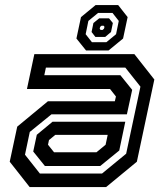

<svg xmlns="http://www.w3.org/2000/svg" viewBox="-20 -760 666 780"><path d="M100.5 0 19.5 -103 50 -245.5 174.5 -348.5H446.5L451 -368L427 -398.5H89.5L119.5 -540H526L607 -437L536 -103L411 0ZM162.5 -85.5 115 -144.5 129.5 -212.5 193.5 -265.5H489L464.5 -148.5L387 -85.5ZM142 -55H394.5L492.5 -135.5L550.5 -408L489 -485.5H166.5L160 -454.5H469L517 -395L495.5 -295.5H189L101 -224L81.5 -131.5ZM199.5 -141.5H372L409 -172L417.5 -212H204.5L179 -191L175 -172ZM329.5 -555 290.5 -603.5 309 -690.5 368.5 -739.5H460L498.5 -690.5L480 -603.5L421 -555ZM353.5 -588.5H412L451.5 -621L462.5 -675L437 -707.5H378.5L339 -675L328 -621ZM367.5 -610 352 -630 359.5 -666.5 383 -685.5H423L438.5 -666.5L431 -630L407.5 -610ZM388.5 -638.5H397L402.5 -643.5L404.5 -651L401 -655.5H392.5L387 -651L385 -643.5Z"/></svg>

Font: Tourney SemiBold
Style: Italic
Weight: 600
Italic angle: -12°
Version: Version 1.015